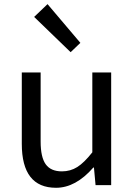

<svg xmlns="http://www.w3.org/2000/svg" viewBox="-20 -892 646 925"><path d="M250 12.7Q85 12.7 85 -199.2V-543H175.8V-210Q175.8 -134.8 200.2 -100.6Q224.6 -66.4 278.3 -66.4Q319.3 -66.4 352.5 -87.4Q385.7 -108.4 424.8 -158.2V-543H515.6V0H440.4L432.6 -85H429.7Q344.7 12.7 250 12.7ZM320.3 -640.6 144.5 -810.5 209 -872.1 367.2 -685.5Z"/></svg>

Font: Nasu
Style: Regular
Weight: 400
Designer: Ryoko NISHIZUKA (kana &amp; ideographs); Paul D. Hunt (Latin, Greek &amp; Cyrillic); Wenlong ZHANG (bopomofo); Sandoll C
Version: Version 2014.1215